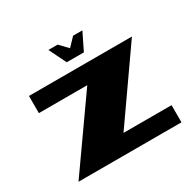

<svg xmlns="http://www.w3.org/2000/svg" viewBox="-143 -811 987 969"><g transform="rotate(-30 350.0 -326.0)"><path d="M50 -500H650L370 -100H650V0H50L332 -400H50ZM400 -552H300L251 -652H305L350 -605L395 -652H449Z"/></g></svg>

Font: Tokeely Brookings
Style: Regular
Weight: 400
Designer: Peter Wiegel
Foundry: Peter Wiegel
Version: Version 2.001